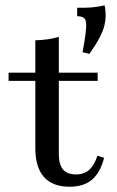

<svg xmlns="http://www.w3.org/2000/svg" viewBox="-20 -687 439 718"><path d="M314.5 -485.5 288.7 -491.9Q296 -529.8 299.2 -555.2Q302.4 -580.6 302.4 -592.7Q302.4 -611.3 295.6 -618.5Q288.7 -625.8 268.5 -626.6V-658.1Q299.2 -657.3 322.6 -659.3Q346 -661.3 371 -666.9Q372.6 -663.7 373.8 -652Q375 -640.3 375 -627.4Q375 -610.5 370.2 -590.7Q365.3 -571 352 -545.6Q338.7 -520.2 314.5 -485.5ZM240.3 11.3Q176.6 11.3 144.4 -25Q112.1 -61.3 112.1 -133.9V-384.7H12.1V-415.3H112.1V-536.3Q137.9 -537.1 159.7 -540.3Q181.5 -543.5 200 -549.2V-415.3H345.2V-384.7H200V-111.3Q200 -71.8 215.7 -53.2Q231.5 -34.7 264.5 -34.7Q294.4 -34.7 313.7 -52Q333.1 -69.4 344.4 -104.8L369.4 -96.8Q354.8 -41.1 323.8 -14.9Q292.7 11.3 240.3 11.3Z"/></svg>

Font: Playfair 12pt Medium
Style: Regular
Weight: 500
Designer: Claus Eggers Sørensen
Foundry: Claus Eggers Sørensen
Version: Version 2.000;gftools[0.9.28]